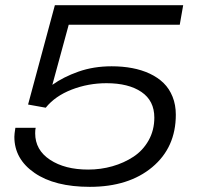

<svg xmlns="http://www.w3.org/2000/svg" viewBox="-20 -706 764 738"><path d="M325.2 12.2Q190.4 12.2 112.8 -41.3Q35.2 -94.7 35.2 -180.2Q35.2 -190.4 39.1 -214.8H117.2Q115.2 -208 115.2 -193.8Q115.2 -129.4 172.4 -91.8Q229.5 -54.2 318.8 -54.2Q367.2 -54.2 411.9 -66.9Q456.5 -79.6 492.9 -103.5Q529.3 -127.4 551.3 -166.5Q573.2 -205.6 573.2 -253.9Q573.2 -318.8 523.7 -352.5Q474.1 -386.2 389.2 -386.2Q319.3 -386.2 255.6 -361.6Q191.9 -336.9 155.8 -292L87.9 -304.2L190.9 -686H684.1L670.9 -610.8H244.1L181.2 -379.9Q223.6 -410.2 281.7 -430.7Q339.8 -451.2 409.2 -451.2Q451.2 -451.2 487.8 -444.3Q524.4 -437.5 555.7 -422.9Q586.9 -408.2 608.9 -386.7Q630.9 -365.2 643.3 -334.2Q655.8 -303.2 655.8 -265.1Q655.8 -139.2 565.2 -63.5Q474.6 12.2 325.2 12.2Z"/></svg>

Font: Archivo Expanded Light
Style: Italic
Weight: 300
Width: 7
Italic angle: -10°
Designer: Hector Gatti
Foundry: Omnibus-Type
Version: Version 2.001